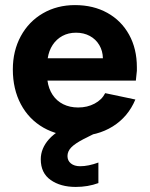

<svg xmlns="http://www.w3.org/2000/svg" viewBox="-20 -527 588 754"><path d="M30.4 -254.5Q30.4 -327 61.6 -384.8Q92.9 -442.5 148.6 -474.8Q204.4 -507 274.4 -507Q346.5 -507 401.5 -476.5Q456.5 -446 487 -390.7Q517.5 -335.5 517.5 -262.9V-248.9Q516.5 -237.9 515.5 -229.9Q514.5 -222 513.5 -210.4H166.4Q170.9 -178.1 186.8 -154.2Q202.8 -130.3 228.5 -117.6Q254.1 -104.9 287 -104.9Q322.9 -104.9 351.5 -120.1Q380.1 -135.3 393.1 -161.2L511.6 -136.2Q483.1 -68.1 422.8 -30.5Q362.5 7 282.5 7Q207.9 7 150.6 -25.7Q93.4 -58.5 61.9 -117.7Q30.4 -177 30.4 -254.5ZM278.5 -398.6Q248.6 -398.6 225.1 -385.9Q201.7 -373.2 186.8 -350.6Q171.9 -327.9 167.4 -298.1H384.1Q383.6 -326.9 369.9 -350.1Q356.2 -373.2 332.5 -385.9Q308.9 -398.6 278.5 -398.6ZM140.1 98.5Q140.1 55.9 172.4 19.6Q204.7 -16.7 283.4 -51.3L325.9 -70.2L357.5 -5.5L308.5 19Q274 37 259.5 52.2Q245 67.5 245 85.9Q245 103.9 258.4 114.8Q271.9 125.8 294.9 125.8Q326.9 125.8 366.4 111.3V192Q325.4 207.1 277.3 207.1Q217.7 207.1 178.9 179.8Q140.1 152.5 140.1 98.5Z"/></svg>

Font: AF Albert Sans Medium
Style: Regular
Weight: 500
Designer: Andreas Rasmussen
Foundry: a.Foundry
Version: Version 1.300;Glyphs 3.2 (3231)